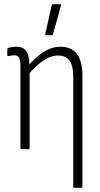

<svg xmlns="http://www.w3.org/2000/svg" viewBox="-20 -715 480 920"><path d="M336 185Q331 185 331 179V-348Q331 -400 313 -424.5Q295 -449 258 -449Q222 -449 187 -424.5Q152 -400 115 -357L113 -398Q152 -442 190 -466.5Q228 -491 271 -491Q321 -491 348 -457Q375 -423 375 -351V179Q375 185 369 185ZM84 0Q78 0 78 -6V-398Q78 -426 72 -438Q66 -450 48 -450Q42 -450 34.5 -449Q27 -448 20 -446Q15 -445 15 -451V-479Q15 -484 20 -486Q29 -488 39 -489.5Q49 -491 59 -491Q90 -491 105 -471.5Q120 -452 120 -413V-391L122 -375V-6Q122 0 117 0ZM201 -546Q196 -546 197 -553L228 -690Q229 -693 230.5 -694Q232 -695 235 -695H268Q274 -695 272 -688L234 -551Q232 -546 228 -546Z"/></svg>

Font: Sofia Sans Condensed Light
Style: Regular
Weight: 300
Designer: Botio Nikoltchev, Ani Petrova
Foundry: lettersoup
Version: Version 4.101